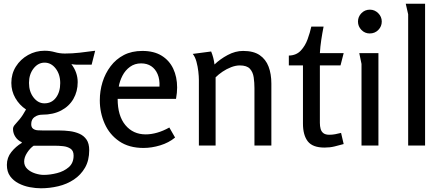

<svg xmlns="http://www.w3.org/2000/svg" viewBox="-20 -783 2387 1033"><path d="M220 -510Q249 -510 275 -502.5Q301 -495 329 -495Q368 -495 408.5 -499.5Q449 -504 492 -510L473 -435H392Q385 -435 378 -436Q371 -437 364 -438Q381 -416 389.5 -391.5Q398 -367 398 -341Q398 -291 375 -251Q352 -211 309 -188.5Q266 -166 207 -166Q184 -166 166 -153.5Q148 -141 148 -115Q148 -98 158 -90.5Q168 -83 183 -82Q198 -81 213 -81H300Q327 -81 355 -77.5Q383 -74 407 -63.5Q431 -53 445.5 -32Q460 -11 460 25Q460 80 437.5 119Q415 158 377.5 183Q340 208 293.5 219Q247 230 200 230Q172 230 140 224Q108 218 80 203.5Q52 189 34.5 165Q17 141 17 104Q17 65 41 35Q65 5 97 -14V-18Q76 -27 63 -46.5Q50 -66 50 -89Q50 -101 60 -112Q70 -123 86 -142Q102 -161 120 -194Q84 -218 62.5 -255.5Q41 -293 41 -337Q41 -386 65.5 -425Q90 -464 131 -487Q172 -510 220 -510ZM220 -446Q185 -446 160.5 -414.5Q136 -383 136 -337Q136 -290 160.5 -258.5Q185 -227 219 -227Q258 -227 281 -257.5Q304 -288 304 -336Q304 -383 279.5 -414.5Q255 -446 220 -446ZM161 1Q142 14 126 38.5Q110 63 110 86Q110 110 127 126Q144 142 169 150Q194 158 215 158Q249 158 286.5 148.5Q324 139 350 116.5Q376 94 376 54Q376 28 359.5 17Q343 6 320 3.5Q297 1 275 1Z M746 -509Q808 -509 849.5 -483.5Q891 -458 912 -413.5Q933 -369 933 -312Q933 -298 931.5 -283Q930 -268 927 -251H613Q613 -160 654.5 -110Q696 -60 764 -60Q793 -60 825 -69Q857 -78 891 -97L922 -43Q888 -15 842 -1Q796 13 752 13Q674 13 621.5 -23Q569 -59 543 -118Q517 -177 517 -243Q517 -294 531.5 -341Q546 -388 575 -426.5Q604 -465 646.5 -487Q689 -509 746 -509ZM739 -442Q705 -442 679.5 -423.5Q654 -405 639 -376Q624 -347 619 -317H838Q840 -356 828 -384Q816 -412 793.5 -427Q771 -442 739 -442Z M1116 -506Q1123 -489 1127.5 -471.5Q1132 -454 1134 -436Q1164 -465 1205 -487Q1246 -509 1288 -509Q1344 -509 1377 -486.5Q1410 -464 1425 -424.5Q1440 -385 1440 -333V0H1349V-309Q1349 -338 1345 -366.5Q1341 -395 1324.5 -413Q1308 -431 1270 -431Q1248 -431 1223.5 -421.5Q1199 -412 1177.5 -397.5Q1156 -383 1140 -367V0H1050V-353Q1050 -372 1047 -398.5Q1044 -425 1037 -451Q1030 -477 1017 -493Z M1721 -640Q1714 -605 1708.5 -568.5Q1703 -532 1701 -497H1829L1812 -431H1701V-122Q1701 -104 1705 -89.5Q1709 -75 1720 -66.5Q1731 -58 1752 -58Q1768 -58 1784 -61Q1800 -64 1815 -68L1829 -8Q1804 -1 1779.5 5Q1755 11 1726 11Q1662 11 1636 -22.5Q1610 -56 1610 -118V-431H1534V-484Q1574 -485 1598 -510.5Q1622 -536 1635 -572Q1648 -608 1655 -640Z M2034 -667Q2034 -641 2015.5 -622Q1997 -603 1969 -603Q1943 -603 1924.5 -622Q1906 -641 1906 -667Q1906 -693 1924.5 -712Q1943 -731 1970 -731Q1996 -731 2015 -712Q2034 -693 2034 -667ZM2016 -497V0H1925V-439L1913 -497Z M2267 -763V0H2176V-706L2163 -763Z"/></svg>

Font: Rosario Light Medium
Style: Regular
Weight: 500
Version: Version 1.101; ttfautohint (v1.8.1.43-b0c9)